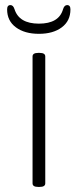

<svg xmlns="http://www.w3.org/2000/svg" viewBox="-20 -733 305 755"><path d="M130 2Q108 2 108 -12V-511Q108 -525 130 -525H136Q158 -525 158 -511V-12Q158 2 136 2ZM133 -600Q77 -600 42.5 -625.5Q8 -651 8 -696Q8 -713 21 -713Q32 -713 37 -697Q55 -640 133 -640Q212 -640 228 -697Q233 -713 244 -713Q257 -713 257 -696Q257 -651 223 -625.5Q189 -600 133 -600Z"/></svg>

Font: Asap ExtraLight
Style: Regular
Weight: 200
Designer: Pablo Cosgaya
Foundry: Omnibus-Type
Version: Version 3.001; ttfautohint (v1.8.4.7-5d5b)